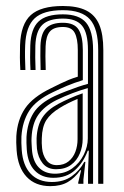

<svg xmlns="http://www.w3.org/2000/svg" viewBox="-20 -628 422 656"><path d="M315.5 0V-457Q315.5 -530 287.5 -561.6Q259.5 -593.2 195 -593.2Q128.2 -593.2 98.4 -565.4Q68.5 -537.5 66 -473Q65.2 -454 65.5 -432Q65.8 -410 66.8 -388.8H49.5Q48.2 -411 48 -431.8Q47.8 -452.5 48.5 -473.8Q51 -545.5 85.2 -576.5Q119.5 -607.5 195 -607.5Q244.2 -607.5 274.6 -592.2Q305 -577 319 -544Q333 -511 333 -457V0ZM167.8 -34.5Q202 -34.5 227.1 -52.9Q252.2 -71.2 266.1 -99.2Q280 -127.2 280 -155.2V-327Q256.5 -320.5 228 -309.8Q199.5 -299 173.2 -286.2Q131.5 -265.2 110.8 -235.6Q90 -206 87.8 -157Q87.2 -146.8 87.9 -137.4Q88.5 -128 89 -118.5Q91.8 -77.2 112.5 -55.9Q133.2 -34.5 167.8 -34.5ZM171.8 -49.8Q142.2 -49.8 126.1 -69.6Q110 -89.5 106.2 -119.8Q105.5 -130 105.1 -139.4Q104.8 -148.8 105 -155.8Q107.2 -199.5 124.8 -226.4Q142.2 -253.2 179.2 -273Q197 -282.5 219.1 -292.2Q241.2 -302 262.5 -309.2V-153.5Q262.5 -127.2 252.6 -103.4Q242.8 -79.5 222.6 -64.6Q202.5 -49.8 171.8 -49.8ZM174.2 -63.8Q198.2 -63.8 214 -76.4Q229.8 -89 237.4 -109.1Q245 -129.2 245 -152.2V-290Q228.2 -283 213.4 -275.6Q198.5 -268.2 185 -259.8Q152.8 -240.5 138.2 -217.5Q123.8 -194.5 122.8 -155.8Q122.5 -147.8 122.6 -139.1Q122.8 -130.5 123.8 -121.5Q126 -97.8 138.5 -80.8Q151 -63.8 174.2 -63.8ZM152 8Q100.8 8 70.9 -23.9Q41 -55.8 36.8 -114.2Q35.8 -127.8 35.5 -141.1Q35.2 -154.5 35.8 -163.2Q39.2 -218.5 65.6 -257.5Q92 -296.5 154.8 -326.8Q172.5 -335.5 186.5 -342.4Q200.5 -349.2 214.5 -355Q228.5 -360.8 245.8 -366V-457.2Q245.8 -496 235.2 -515.9Q224.8 -535.8 195 -535.8Q163.5 -535.8 150.2 -520Q137 -504.2 135.8 -470Q135.2 -456.8 135.2 -435.9Q135.2 -415 136.2 -388.8H118.8Q117.8 -417 117.9 -436.4Q118 -455.8 118.2 -471.5Q119.8 -514.5 138.2 -532.4Q156.8 -550.2 195 -550.2Q233.8 -550.2 248.4 -527.1Q263 -504 263 -457.2V-354.2Q233.8 -345.2 209.1 -334.9Q184.5 -324.5 160.8 -313Q103 -285.8 79.8 -249.4Q56.5 -213 53.2 -161.8Q52.8 -151 53 -139.6Q53.2 -128.2 54.2 -115.8Q58 -62.5 84.8 -34.4Q111.5 -6.2 157.2 -6.2Q197.8 -6.2 225 -25.8Q252.2 -45.2 268 -75H271.8L265 -14.5V0H247.5L247.2 -4.2L257.2 -46.2H254Q235.8 -20 211.6 -6Q187.5 8 152 8ZM280.8 0V-42L283.5 -113.2H279.8Q265.2 -73 236.2 -46.6Q207.2 -20.2 162 -20.5Q122.8 -20.5 98.9 -45Q75 -69.5 71.5 -117Q70.8 -129 70.4 -139.8Q70 -150.5 70.5 -160.2Q73.5 -207.8 94.2 -241.5Q115 -275.2 167 -299.8Q186.5 -308.8 206.9 -316.6Q227.2 -324.5 246.2 -331Q265.2 -337.5 280.5 -341.5V-457Q280.5 -514.8 260.8 -539.6Q241 -564.5 195 -564.5Q146.5 -564.5 124.5 -543Q102.5 -521.5 100.8 -472Q100.2 -453 100.4 -431.4Q100.5 -409.8 101.5 -388.8H84.2Q83 -410.8 82.9 -432.5Q82.8 -454.2 83.5 -472.5Q85.5 -529.5 111.4 -554.2Q137.2 -579 195 -579Q250.2 -579 274.1 -550.6Q298 -522.2 298 -457V0Z"/></svg>

Font: Big Shoulders Inline Display Thin SemiBold
Style: Regular
Weight: 600
Version: Version 2.002